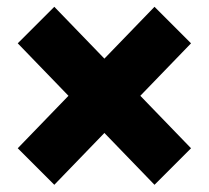

<svg xmlns="http://www.w3.org/2000/svg" viewBox="-20 -585 602 554"><path d="M136.7 -51.8 31.2 -157.2 425.8 -565.4 531.2 -460ZM425.8 -51.8 31.2 -460 136.7 -565.4 531.2 -157.2Z"/></svg>

Font: Reddit Mono Black
Style: Regular
Weight: 900
Monospace: yes
Designer: Stephen Hutchings
Foundry: Reddit
Version: Version 1.014